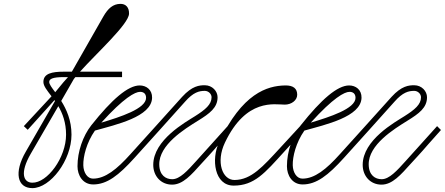

<svg xmlns="http://www.w3.org/2000/svg" viewBox="-20 -941 2296 991"><path d="M147 30C240 30 349 -114 349 -246C349 -320 323 -377 296 -420L361 -533L369 -543H610V-571H393C479 -667 644 -816 646 -870C647 -902 630 -922 600 -921C564 -920 538 -899 513 -855L351 -571H309C249 -571 204 -562 204 -518C204 -497 223 -474 246 -444L103 -290L123 -271L261 -424L264 -420L113 -158C51 -51 69 30 147 30ZM139 -148 281 -393C303 -356 321 -308 321 -246C321 -127 224 4 146 2C101 1 81 -48 139 -148ZM234 -518C234 -534 253 -543 309 -543H331L307 -516L265 -465C247 -489 234 -506 234 -518Z M461 11C532 11 592 -35 675 -127L804 -270L784 -290L653 -145C583 -67 523 -19 460 -19C431 -19 411 -50 410 -88C409 -132 426 -204 470 -267C580 -298 762 -338 765 -436C766 -478 735 -500 701 -500C641 -500 558 -429 451 -294C408 -239 380 -159 380 -83C380 -36 407 11 461 11ZM503 -308C619 -436 677 -467 703 -467C718 -467 734 -460 734 -436C734 -380 600 -337 503 -308Z M868 12C924 12 967 -38 1021 -98C1039 -118 1068 -148 1110 -197L1175 -270L1155 -290L1074 -200L992 -109C948 -60 908 -16 869 -16C836 -16 803 -36 802 -91C800 -194 933 -275 1002 -318C1062 -355 1103 -385 1103 -439C1103 -470 1076 -501 1037 -501C1009 -501 972 -498 920 -441L784 -290L804 -270L935 -416C978 -465 1008 -472 1037 -472C1056 -472 1072 -456 1072 -439C1072 -402 1040 -375 986 -341C939 -311 771 -219 771 -90C771 -32 811 12 868 12Z M1186 17C1293 17 1347 -48 1446 -157L1552 -273L1532 -293L1427 -179C1336 -80 1277 -13 1191 -12C1128 -11 1093 -104 1141 -205C1251 -436 1398 -401 1450 -401C1484 -401 1514 -423 1514 -452C1514 -483 1495 -501 1451 -500C1359 -498 1230 -460 1110 -205C1070 -120 1086 17 1186 17Z M1542 11C1613 11 1673 -35 1756 -127L1885 -270L1865 -290L1734 -145C1664 -67 1604 -19 1541 -19C1512 -19 1492 -50 1491 -88C1490 -132 1507 -204 1551 -267C1661 -298 1843 -338 1846 -436C1847 -478 1816 -500 1782 -500C1722 -500 1639 -429 1532 -294C1489 -239 1461 -159 1461 -83C1461 -36 1488 11 1542 11ZM1584 -308C1700 -436 1758 -467 1784 -467C1799 -467 1815 -460 1815 -436C1815 -380 1681 -337 1584 -308Z M1949 12C2005 12 2048 -38 2102 -98C2120 -118 2149 -148 2191 -197L2256 -270L2236 -290L2155 -200L2073 -109C2029 -60 1989 -16 1950 -16C1917 -16 1884 -36 1883 -91C1881 -194 2014 -275 2083 -318C2143 -355 2184 -385 2184 -439C2184 -470 2157 -501 2118 -501C2090 -501 2053 -498 2001 -441L1865 -290L1885 -270L2016 -416C2059 -465 2089 -472 2118 -472C2137 -472 2153 -456 2153 -439C2153 -402 2121 -375 2067 -341C2020 -311 1852 -219 1852 -90C1852 -32 1892 12 1949 12Z"/></svg>

Font: Louise
Style: Regular
Weight: 400
Designer: Ange Degheest & Luna Delabre & Camille Depalle
Foundry: Velvetyne Type Foundry
Version: Version 1.000;FEAKit 1.0